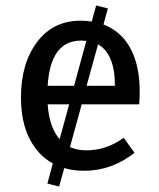

<svg xmlns="http://www.w3.org/2000/svg" viewBox="-20 -615 584 705"><path d="M197 70 154 59 174 -15Q119 -45 88 -106.5Q57 -168 57 -258Q57 -382 116 -460.5Q175 -539 276 -539Q297 -539 317 -536L333 -595L376 -584L360 -525Q427 -499 460 -435.5Q493 -372 493 -279Q493 -256 491 -232H280L237 -75Q264 -63 297 -63Q371 -63 434 -109L474 -54Q390 12 290 12Q247 12 216 2ZM252 -300 297 -465 278 -466Q165 -466 155 -300ZM402 -300Q402 -417 340 -452L298 -300ZM199 -104 234 -232H155Q161 -147 199 -104Z"/></svg>

Font: Trujillo
Style: Regular
Weight: 400
Designer: Fira Sans original fonts by bBox Type GmbH, Carrois Corporate GbR, & Edenspiekermann AG / Changes by Cristiano Sobral
Foundry: Fira Sans original fonts by bBox Type GmbH, Carrois Corporate GbR, & Edenspiekermann AG / Changes by Cristiano Sobral
Version: Version 4.301;October 17, 2021;FontCreator 14.0.0.2814 64-bi